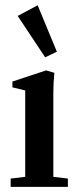

<svg xmlns="http://www.w3.org/2000/svg" viewBox="-20 -727 313 747"><path d="M155.8 -503.9 48.8 -665 126.5 -706.5 201.2 -525.9ZM21.5 0V-32.2L78.1 -39.1V-375L28.3 -387.2V-409.7L159.2 -453.1L191.4 -443.8Q187.5 -404.8 187.5 -361.3V-39.1L244.1 -32.2V0Z"/></svg>

Font: Elstob 10pt SemiBold
Style: Regular
Weight: 600
Designer: Peter S. Baker
Version: Version 1.015